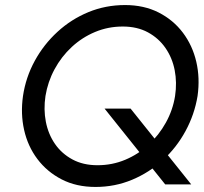

<svg xmlns="http://www.w3.org/2000/svg" viewBox="-20 -730 807 760"><path d="M160 -350Q152 -297 161.5 -248Q171 -199 197.5 -160.5Q224 -122 266.5 -99Q309 -76 366 -76Q424 -76 475.5 -97.5Q527 -119 568 -157Q609 -195 636.5 -244.5Q664 -294 673 -350Q681 -403 671.5 -452Q662 -501 635 -540Q608 -579 565.5 -602Q523 -625 466 -625Q408 -625 356.5 -603.5Q305 -582 264 -544Q223 -506 196 -456Q169 -406 160 -350ZM71 -350Q82 -424 117.5 -489Q153 -554 207.5 -604Q262 -654 330 -682Q398 -710 475 -710Q550 -710 608 -680.5Q666 -651 704 -600.5Q742 -550 757 -485.5Q772 -421 762 -350Q750 -277 714.5 -211.5Q679 -146 625 -96.5Q571 -47 503 -18.5Q435 10 358 10Q282 10 224 -20Q166 -50 128 -100.5Q90 -151 75.5 -215.5Q61 -280 71 -350ZM497 -300 737 0H634L394 -300Z"/></svg>

Font: Jost
Style: Italic
Weight: 400
Italic angle: -5°
Version: Version 3.710